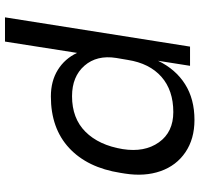

<svg xmlns="http://www.w3.org/2000/svg" viewBox="-35 -557 792 762"><g transform="rotate(90 361.0 -176.0)"><path d="M145 200.2H48.8L165 -534.2H241.2L221.2 -407.2Q254.9 -477.1 314 -514.4Q373 -551.8 456.1 -551.8Q531.2 -551.8 584.2 -515.9Q637.2 -480 659.2 -417.2Q681.2 -354.5 668.9 -275.9L666 -257.8Q645.5 -127 567.4 -54.4Q489.3 18.1 362.8 18.1Q301.8 18.1 257.3 -9.5Q212.9 -37.1 189.9 -85.9ZM361.8 -65.9Q449.7 -65.9 502.9 -119.1Q556.2 -172.4 571.8 -267.1Q585.4 -353.5 544.9 -410.6Q504.4 -467.8 424.8 -467.8Q338.4 -467.8 284.9 -420.7Q231.4 -373.5 217.8 -287.1L210 -241.2Q197.8 -164.6 240.7 -115.2Q283.7 -65.9 361.8 -65.9Z"/></g></svg>

Font: Sora Italic
Style: Regular
Weight: 400
Designer: Jonathan Barnbrook, Julián Moncada
Foundry: Barnbrook Fonts
Version: Version 2.000